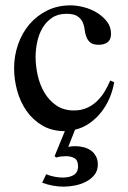

<svg xmlns="http://www.w3.org/2000/svg" viewBox="-20 -471 475 711"><path d="M342.3 138.2Q342.3 161.1 329.6 176.8Q316.9 192.4 297.9 202.1Q278.8 211.9 256.6 216.1Q234.4 220.2 215.8 220.2Q176.3 220.2 136.2 205.6L150.9 174.3Q182.1 186.5 211.9 186.5Q222.7 186.5 232.9 184.6Q243.2 182.6 251.5 178Q259.8 173.3 264.4 165.3Q269 157.2 269 144.5Q269 123 256.3 115.2Q243.7 107.4 224.1 107.4Q215.3 107.4 206.3 108.4Q197.3 109.4 188.5 112.3L182.1 107.4L220.2 14.6H219.7Q172.4 14.6 137 -6.1Q101.6 -26.9 78.4 -60.1Q55.2 -93.3 43.7 -134.8Q32.2 -176.3 32.2 -218.3Q32.2 -264.2 46.9 -306.4Q61.5 -348.6 88.9 -380.9Q116.2 -413.1 154.8 -432.1Q193.4 -451.2 241.7 -451.2Q263.2 -451.2 289.6 -444.6Q315.9 -438 338.1 -424.6Q360.4 -411.1 375.7 -391.6Q391.1 -372.1 391.1 -345.7Q391.1 -324.2 378.7 -314.7Q366.2 -305.2 345.7 -305.2Q324.2 -305.2 314.2 -313.7Q304.2 -322.3 299.6 -335Q294.9 -347.7 293.2 -362.5Q291.5 -377.4 285.4 -390.1Q279.3 -402.8 265.9 -411.4Q252.4 -419.9 226.1 -419.9Q194.3 -419.9 172.4 -405Q150.4 -390.1 137 -366.7Q123.5 -343.3 117.7 -315.2Q111.8 -287.1 111.8 -260.3Q111.8 -228 119.4 -193.1Q127 -158.2 144 -128.9Q161.1 -99.6 188.2 -80.8Q215.3 -62 253.4 -62Q280.3 -62 301 -71Q321.8 -80.1 337.9 -95.2Q354 -110.4 366.5 -130.4Q378.9 -150.4 388.2 -172.9L402.8 -166.5Q397.9 -136.7 386 -108.4Q374 -80.1 355.2 -56.2Q336.4 -32.2 311.8 -14.9Q287.1 2.4 257.8 9.3L232.9 72.8Q239.7 71.3 246.6 70.8Q253.4 70.3 260.3 70.3Q275.9 70.3 291 74.5Q306.2 78.6 317.4 86.9Q328.6 95.2 335.4 107.9Q342.3 120.6 342.3 138.2Z"/></svg>

Font: Kitab
Style: Regular
Weight: 400
Designer: SIL International
Foundry: Khaled Hosny
Version: Version 1.000